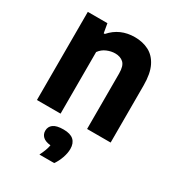

<svg xmlns="http://www.w3.org/2000/svg" viewBox="-190 -671 944 1031"><g transform="rotate(30 282.0 -155.0)"><path d="M55.5 0V-546.5H177L187 -489.5H194Q251.5 -555.5 343.5 -555.5Q392 -555.5 430.2 -535.8Q468.5 -516 490.5 -471.8Q512.5 -427.5 512.5 -354V0H366.5V-344Q366.5 -391 347 -409Q327.5 -427 295 -427Q270.5 -427 244.8 -416.2Q219 -405.5 202 -382V0ZM213.5 247Q235 204.5 240 174.5Q207 171 191.8 156.5Q176.5 142 176.5 120Q176.5 95 196.2 80.2Q216 65.5 259 65.5Q302 65.5 322.2 84.2Q342.5 103 342.5 138Q342.5 164 332 194Q321.5 224 305 247Z"/></g></svg>

Font: Encode Sans Semi Condensed
Style: Bold
Weight: 700
Width: 4
Designer: Multiple Designers
Foundry: Impallari Type
Version: Version 3.000; ttfautohint (v1.8.3) -l 8 -r 50 -G 200 -x 14 